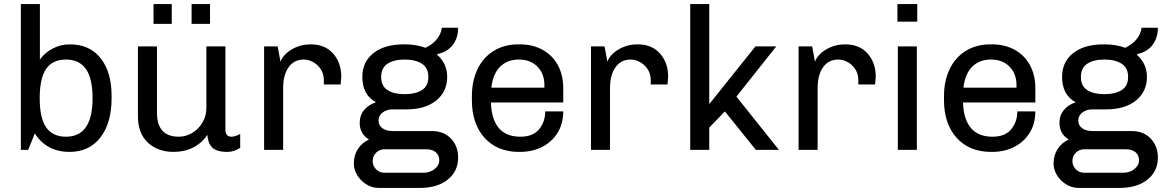

<svg xmlns="http://www.w3.org/2000/svg" viewBox="-20 -740 5754 948"><path d="M177 -446Q200 -479 239.5 -500Q279 -521 325 -521Q423 -521 477 -452.5Q531 -384 531 -267V-256Q531 -132 475.5 -61Q420 10 324 10Q210 10 152 -81L119 0H83V-720H177ZM176 -255Q176 -157 208 -111Q240 -65 306 -65Q437 -65 437 -255Q437 -353 404 -399.5Q371 -446 306 -446Q239 -446 207.5 -399.5Q176 -353 176 -255Z M828 -622H738V-720H828ZM1017 -622H926V-720H1017ZM1093 -100Q1093 -82 1101 -73.5Q1109 -65 1121 -65Q1143 -65 1166 -79V-10Q1135 10 1103 10Q1049 10 1027.5 -12Q1006 -34 1004 -74Q977 -34 934.5 -12Q892 10 837 10Q760 10 710.5 -35.5Q661 -81 661 -167V-511H755V-184Q755 -65 863 -65Q898 -65 929.5 -84Q961 -103 980 -135.5Q999 -168 999 -207V-511H1093Z M1665 -361 1662 -323H1579V-345Q1579 -375 1564 -398Q1549 -421 1526 -433.5Q1503 -446 1480 -446Q1432 -446 1405 -408Q1378 -370 1378 -305V0H1284V-511H1351L1365 -435Q1371 -455 1392 -475Q1413 -495 1444.5 -508Q1476 -521 1514 -521Q1585 -521 1625 -475.5Q1665 -430 1665 -361Z M2140 -473 2138 -470Q2188 -426 2188 -360Q2188 -288 2134 -244Q2080 -200 1987 -200H1919Q1889 -200 1869 -184.5Q1849 -169 1849 -145Q1849 -121 1868 -107Q1887 -93 1919 -93H2112Q2171 -93 2206.5 -56Q2242 -19 2242 38Q2242 106 2190.5 147Q2139 188 2052 188H1851Q1817 188 1788.5 170Q1760 152 1743.5 124.5Q1727 97 1727 68Q1727 26 1747.5 -5Q1768 -36 1802 -51Q1756 -79 1756 -134Q1756 -170 1777 -196Q1798 -222 1836 -235Q1769 -272 1769 -360Q1769 -434 1823.5 -477.5Q1878 -521 1975 -521H1979Q2035 -521 2081 -504Q2152 -539 2162 -603H2242Q2242 -552 2215 -517.5Q2188 -483 2140 -473ZM1862 -360Q1862 -315 1893.5 -295Q1925 -275 1978 -275Q2031 -275 2063 -295Q2095 -315 2095 -360Q2095 -405 2063 -425.5Q2031 -446 1978 -446Q1925 -446 1893.5 -425.5Q1862 -405 1862 -360ZM1878 -3Q1854 -3 1837 14Q1820 31 1820 55Q1820 79 1837 96Q1854 113 1878 113H2071Q2103 113 2126 94.5Q2149 76 2149 52Q2149 27 2132 12Q2115 -3 2084 -3Z M2761 -305V-234H2404Q2406 -153 2442 -109Q2478 -65 2549 -65Q2612 -65 2642 -102Q2672 -139 2672 -190H2761Q2761 -130 2733.5 -85Q2706 -40 2657.5 -15Q2609 10 2547 10H2543Q2435 10 2372.5 -59.5Q2310 -129 2310 -245V-265Q2310 -341 2338 -399Q2366 -457 2418 -489Q2470 -521 2540 -521H2547Q2610 -521 2658.5 -494.5Q2707 -468 2734 -419Q2761 -370 2761 -305ZM2406 -307H2668V-319Q2668 -376 2633.5 -411Q2599 -446 2542 -446Q2485 -446 2449.5 -411Q2414 -376 2406 -307Z M3279 -361 3276 -323H3193V-345Q3193 -375 3178 -398Q3163 -421 3140 -433.5Q3117 -446 3094 -446Q3046 -446 3019 -408Q2992 -370 2992 -305V0H2898V-511H2965L2979 -435Q2985 -455 3006 -475Q3027 -495 3058.5 -508Q3090 -521 3128 -521Q3199 -521 3239 -475.5Q3279 -430 3279 -361Z M3482 -226 3710 -511H3813L3616 -263L3826 0H3712L3559 -190L3482 -110V0H3388V-720H3482Z M4304 -361 4301 -323H4218V-345Q4218 -375 4203 -398Q4188 -421 4165 -433.5Q4142 -446 4119 -446Q4071 -446 4044 -408Q4017 -370 4017 -305V0H3923V-511H3990L4004 -435Q4010 -455 4031 -475Q4052 -495 4083.5 -508Q4115 -521 4153 -521Q4224 -521 4264 -475.5Q4304 -430 4304 -361Z M4509 -633H4411V-720H4509ZM4507 0H4413V-511H4507Z M5092 -305V-234H4735Q4737 -153 4773 -109Q4809 -65 4880 -65Q4943 -65 4973 -102Q5003 -139 5003 -190H5092Q5092 -130 5064.5 -85Q5037 -40 4988.5 -15Q4940 10 4878 10H4874Q4766 10 4703.5 -59.5Q4641 -129 4641 -245V-265Q4641 -341 4669 -399Q4697 -457 4749 -489Q4801 -521 4871 -521H4878Q4941 -521 4989.5 -494.5Q5038 -468 5065 -419Q5092 -370 5092 -305ZM4737 -307H4999V-319Q4999 -376 4964.5 -411Q4930 -446 4873 -446Q4816 -446 4780.5 -411Q4745 -376 4737 -307Z M5595 -473 5593 -470Q5643 -426 5643 -360Q5643 -288 5589 -244Q5535 -200 5442 -200H5374Q5344 -200 5324 -184.5Q5304 -169 5304 -145Q5304 -121 5323 -107Q5342 -93 5374 -93H5567Q5626 -93 5661.5 -56Q5697 -19 5697 38Q5697 106 5645.5 147Q5594 188 5507 188H5306Q5272 188 5243.5 170Q5215 152 5198.5 124.5Q5182 97 5182 68Q5182 26 5202.5 -5Q5223 -36 5257 -51Q5211 -79 5211 -134Q5211 -170 5232 -196Q5253 -222 5291 -235Q5224 -272 5224 -360Q5224 -434 5278.5 -477.5Q5333 -521 5430 -521H5434Q5490 -521 5536 -504Q5607 -539 5617 -603H5697Q5697 -552 5670 -517.5Q5643 -483 5595 -473ZM5317 -360Q5317 -315 5348.5 -295Q5380 -275 5433 -275Q5486 -275 5518 -295Q5550 -315 5550 -360Q5550 -405 5518 -425.5Q5486 -446 5433 -446Q5380 -446 5348.5 -425.5Q5317 -405 5317 -360ZM5333 -3Q5309 -3 5292 14Q5275 31 5275 55Q5275 79 5292 96Q5309 113 5333 113H5526Q5558 113 5581 94.5Q5604 76 5604 52Q5604 27 5587 12Q5570 -3 5539 -3Z"/></svg>

Font: Chivo
Style: Regular
Weight: 400
Designer: Hector Gatti
Foundry: Omnibus-Type
Version: Version 1.003